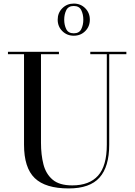

<svg xmlns="http://www.w3.org/2000/svg" viewBox="-20 -1040 756 1075"><path d="M303 -930Q303 -968 329 -994Q355 -1020 393 -1020Q431.5 -1020 457.2 -994Q483 -968 483 -930Q483 -891.5 457.2 -865.8Q431.5 -840 393 -840Q355 -840 329 -865.8Q303 -891.5 303 -930ZM339.5 -930Q339.5 -900 351 -876.8Q362.5 -853.5 393 -853.5Q423.5 -853.5 435 -876.8Q446.5 -900 446.5 -930Q446.5 -959.5 435 -983Q423.5 -1006.5 393 -1006.5Q362.5 -1006.5 351 -983Q339.5 -959.5 339.5 -930ZM24.5 -750H310V-736.5H209.5V-240Q209.5 -174 223.2 -120Q237 -66 274.8 -34Q312.5 -2 384.5 -2Q480 -2 529 -56.5Q578 -111 578 -230V-736.5H485.5V-750H687.5V-736.5H591.5V-230Q591.5 -106.5 537.2 -45.8Q483 15 364.5 15Q234.5 15 174.5 -42.8Q114.5 -100.5 114.5 -230V-736.5H24.5Z"/></svg>

Font: Bodoni* 16
Style: Regular
Weight: 400
Version: Version 2.2